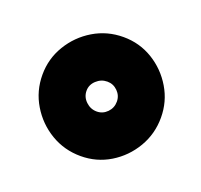

<svg xmlns="http://www.w3.org/2000/svg" viewBox="-62 -846 424 405"><g transform="rotate(20 150.0 -643.5)"><path d="M153.5 -510Q117 -510 86.5 -528.2Q56 -546.5 37.8 -577Q19.5 -607.5 19.5 -644Q19.5 -680 37.8 -710.2Q56 -740.5 86.5 -758.8Q117 -777 153.5 -777Q189.5 -777 219.5 -758.8Q249.5 -740.5 267.5 -710.2Q285.5 -680 285.5 -644Q285.5 -607.5 267.5 -577Q249.5 -546.5 219.5 -528.2Q189.5 -510 153.5 -510ZM153.5 -610Q167 -610 176.8 -620Q186.5 -630 186.5 -644Q186.5 -657.5 176.8 -667.2Q167 -677 153.5 -677Q139.5 -677 129 -667.2Q118.5 -657.5 118.5 -644Q118.5 -630 129 -620Q139.5 -610 153.5 -610Z"/></g></svg>

Font: Trispace Condensed ExtraBold
Style: Regular
Weight: 800
Width: 3
Designer: Tyler Finck
Foundry: Etcetera Type Company
Version: Version 1.210; ttfautohint (v1.8.3)